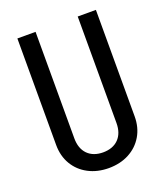

<svg xmlns="http://www.w3.org/2000/svg" viewBox="-133 -797 780 903"><g transform="rotate(-20 256.5 -345.0)"><path d="M362 -171.2V-705H453V-171.2ZM60 -171.2V-705H151V-171.2ZM453 -172.2Q453 -116.8 428 -74.5Q403 -32.2 358.6 -8.5Q314.2 15.2 255.5 15.2V-63.5Q305.5 -63.5 333.8 -92.2Q362 -121 362 -172.2ZM60 -172.2H151Q151 -121 179.2 -92.2Q207.5 -63.5 257.5 -63.5V15.2Q199.5 15.2 154.8 -8.5Q110 -32.2 85 -74.5Q60 -116.8 60 -172.2Z"/></g></svg>

Font: Akshar Light
Style: Regular
Weight: 300
Designer: Tall Chai
Foundry: Tall Chai
Version: Version 1.100